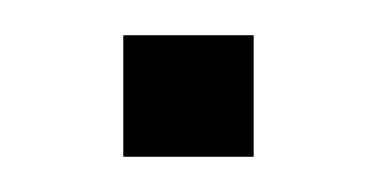

<svg xmlns="http://www.w3.org/2000/svg" viewBox="-20 -339 214 109"><path d="M50 -250V-319H124V-250Z"/></svg>

Font: Kanit Light
Style: Regular
Weight: 300
Designer: Katatrad Team
Foundry: CadsonDemak
Version: Version 2.000; ttfautohint (v1.8.3)